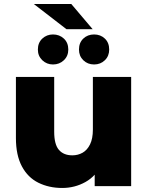

<svg xmlns="http://www.w3.org/2000/svg" viewBox="-20 -924 732 953"><path d="M289 9Q223 9 170.5 -17Q118 -43 88.5 -98.5Q59 -154 59 -239V-542H249V-270Q249 -207 272.5 -180Q296 -153 339 -153Q367 -153 390 -166Q413 -179 427 -207.5Q441 -236 441 -281V-542H631V0H450V-153L485 -110Q457 -50 404 -20.5Q351 9 289 9ZM447 -604Q415 -604 393.5 -625Q372 -646 372 -678Q372 -712 393.5 -732.5Q415 -753 447 -753Q479 -753 500.5 -732.5Q522 -712 522 -678Q522 -646 500.5 -625Q479 -604 447 -604ZM243 -604Q212 -604 190 -625Q168 -646 168 -678Q168 -712 190 -732.5Q212 -753 243 -753Q275 -753 297 -732.5Q319 -712 319 -678Q319 -646 297 -625Q275 -604 243 -604ZM310 -779 148 -904H334L440 -779Z"/></svg>

Font: Montserrat Thin ExtraBold
Style: Regular
Weight: 800
Version: Version 9.000